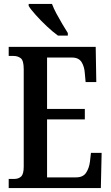

<svg xmlns="http://www.w3.org/2000/svg" viewBox="-20 -951 561 971"><path d="M24 0V-46H51Q74 -46 87 -58.5Q100 -71 100 -108V-601Q100 -645 85 -656.5Q70 -668 49 -668H24V-714H464L467 -536H413L409 -580Q407 -614 392.5 -637Q378 -660 344 -660H218V-400H409V-347H218V-54H365Q400 -54 415.5 -77.5Q431 -101 435 -134L440 -178H494L490 0ZM273 -771Q248 -789 217.5 -817.5Q187 -846 161 -875Q135 -904 125 -921V-931H243Q251 -909 265.5 -882Q280 -855 295.5 -829Q311 -803 323 -784V-771Z"/></svg>

Font: Noto Serif Tamil ExtraCondensed SemiBold
Style: Italic
Weight: 600
Width: 2
Italic angle: -12°
Designer: Indian Type Foundry, Tom Grace, and the Monotype Design Team
Foundry: Monotype Imaging Inc.
Version: Version 2.003; ttfautohint (v1.8.4.7-5d5b)